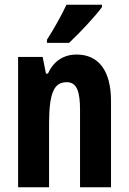

<svg xmlns="http://www.w3.org/2000/svg" viewBox="-20 -786 541 806"><path d="M408 -756V-766H259C238 -722 211 -672 177 -619V-606H270C316 -649 381 -719 408 -756ZM302 -557C246 -557 205 -529 181 -477H173L159 -547H56V0H186V-263C186 -393 205 -441 260 -441C303 -441 316 -401 316 -324V0H446V-362C446 -489 394 -557 302 -557Z"/></svg>

Font: Noto Sans Lao Looped ExtraCondensed
Style: Bold
Weight: 700
Width: 2
Designer: Mark Frömberg, Ben Mitchell
Foundry: The Fontpad Ltd
Version: Version 1.002